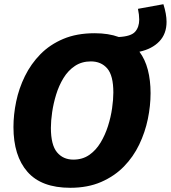

<svg xmlns="http://www.w3.org/2000/svg" viewBox="-20 -879 812 913"><path d="M314 14Q177 14 110.5 -62Q44 -138 44 -275Q44 -334 57 -396.5Q70 -459 98.5 -517Q127 -575 172 -621Q217 -667 281 -694Q345 -721 430 -721Q496 -721 545 -703Q603 -706 622.5 -728Q642 -750 642 -786Q642 -797 640.5 -810Q639 -823 636 -837L757 -859Q772 -812 772 -775Q772 -718 737.5 -682Q703 -646 643 -633Q670 -597 683 -547Q696 -497 696 -436Q696 -376 683 -313Q670 -250 642 -191.5Q614 -133 569 -87Q524 -41 460.5 -13.5Q397 14 314 14ZM329 -120Q372 -120 404 -142Q436 -164 458 -200.5Q480 -237 493.5 -279.5Q507 -322 513 -364Q519 -406 519 -439Q519 -520 490 -553.5Q461 -587 412 -587Q369 -587 336.5 -565.5Q304 -544 282 -508Q260 -472 247 -429.5Q234 -387 228 -345.5Q222 -304 222 -271Q222 -190 251 -155Q280 -120 329 -120Z"/></svg>

Font: Bitter ExtraBold
Style: Italic
Weight: 800
Italic angle: -9°
Designer: Sol Matas, and Bitter project Authors
Foundry: Sol Matas
Version: Version 2.001